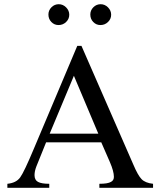

<svg xmlns="http://www.w3.org/2000/svg" viewBox="-20 -892 762 912"><path d="M457 -773Q437 -773 423 -787.5Q409 -802 409 -823Q409 -843 423.5 -857.5Q438 -872 458 -872Q478 -872 493 -857Q508 -842 508 -822Q508 -802 493 -787.5Q478 -773 457 -773ZM258 -773Q238 -773 224 -787.5Q210 -802 210 -823Q210 -843 224.5 -857.5Q239 -872 259 -872Q279 -872 294 -857Q309 -842 309 -822Q309 -802 294 -787.5Q279 -773 258 -773ZM707 0H452V-19Q492 -19 507 -28Q521 -35 521 -52Q521 -78 502 -122L461 -216H199L153 -102Q144 -79 144 -60Q144 -37 160.5 -28Q177 -19 214 -19V0H15V-19Q57 -23 76 -49.5Q95 -76 141 -186L347 -674H367L613 -111Q635 -59 652.5 -41Q670 -23 707 -19ZM447 -257 331 -532 216 -257Z"/></svg>

Font: STIX MathJax Latin
Style: Regular
Weight: 400
Designer: MicroPress Inc., with final additions and corrections provided by Coen Hoffman, Elsevier (retired)
Version: Version 1.1.1